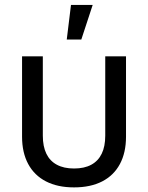

<svg xmlns="http://www.w3.org/2000/svg" viewBox="-20 -770 617 799"><path d="M288.1 9.8Q219.7 9.8 171.4 -15.1Q123 -40 97.4 -87.4Q71.8 -134.8 71.8 -201.2V-535.6H158.2V-205.6Q158.2 -160.6 172.9 -130.4Q187.5 -100.1 216.6 -84.5Q245.6 -68.8 288.1 -68.8Q331.1 -68.8 359.9 -84.5Q388.7 -100.1 403.3 -130.4Q418 -160.6 418 -205.6V-535.6H504.4V-201.2Q504.4 -134.8 479 -87.4Q453.6 -40 405.3 -15.1Q356.9 9.8 288.1 9.8ZM257.8 -605.5 275.4 -749.5H365.7L318.4 -605.5Z"/></svg>

Font: Inter 20pt
Style: Regular
Weight: 400
Version: Version 4.001;git-66647c0bb